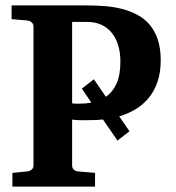

<svg xmlns="http://www.w3.org/2000/svg" viewBox="-20 -691 652 711"><path d="M361.3 -248.5Q349.1 -247.1 337.2 -246.6Q325.2 -246.1 313 -246.1Q298.8 -246.1 283.2 -245.8Q267.6 -245.6 247.1 -248V-78.1Q247.1 -68.4 253.4 -62.7Q259.8 -57.1 269 -56.2L332 -50.8V0H25.9V-50.8L81.1 -56.2Q89.8 -57.1 96.9 -62.7Q104 -68.4 104 -78.1V-592.8Q104 -602.5 96.9 -608.4Q89.8 -614.3 81.1 -615.2L22.9 -620.1V-670.9H303.2Q336.9 -670.9 370.1 -668.2Q403.3 -665.5 433.6 -657.5Q463.9 -649.4 489.7 -635.5Q515.6 -621.6 534.7 -598.9Q553.7 -576.2 564.5 -543.9Q575.2 -511.7 575.2 -467.8Q575.2 -422.4 563.2 -387.7Q551.3 -353 530.3 -327.9Q509.3 -302.7 481.4 -286.1Q453.6 -269.5 421.4 -260.3L459.5 -205.1L415 -170.4ZM425.8 -462.9Q425.8 -498 417 -525.4Q408.2 -552.7 392.1 -571.5Q376 -590.3 353.5 -600.1Q331.1 -609.9 303.2 -609.9H247.1V-308.1Q252.9 -307.6 256.6 -307.4Q260.3 -307.1 262.7 -307.1H273.9Q285.6 -307.1 296.9 -308.1Q308.1 -309.1 318.4 -311L283.2 -362.8L327.6 -397.5L372.1 -332.5Q397.9 -350.6 411.9 -382.1Q425.8 -413.6 425.8 -462.9Z"/></svg>

Font: Charis SIL CyrE
Style: Bold
Weight: 700
Foundry: SIL International
Version: Version 5.000